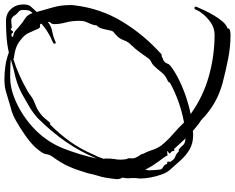

<svg xmlns="http://www.w3.org/2000/svg" viewBox="-117 -725 1061 867"><g transform="rotate(-90 413.5 -291.5)"><path d="M690 219Q636 219 580.5 208Q525 197 472 183Q394 162 333 112Q329 109 325.5 106Q322 103 319 100L304 86L293 79Q284 73 283 71Q276 66 269.5 60.5Q263 55 256 49Q254 49 251 49Q248 49 246 50H235Q200 50 173 34.5Q146 19 123.5 -6Q101 -31 78 -57Q67 -70 58.5 -94Q50 -118 45.5 -143Q41 -168 41 -185Q41 -189 41 -193.5Q41 -198 42 -202Q43 -206 43 -210Q43 -214 43 -218V-232Q42 -235 42 -238Q42 -241 42 -244Q42 -256 45 -268Q38 -281 38 -294Q38 -298 38.5 -302.5Q39 -307 40 -311Q41 -316 41 -320Q41 -324 42 -328Q43 -338 45 -347Q47 -356 49 -365Q51 -373 54 -382Q57 -391 59 -400L65 -426Q79 -474 94.5 -509.5Q110 -545 140 -586Q148 -597 149 -604.5Q150 -612 152.5 -620.5Q155 -629 165 -642Q169 -646 173 -652Q177 -658 181 -662Q205 -687 238.5 -710Q272 -733 302 -750Q323 -762 344 -769Q364 -774 386 -781Q415 -789 437 -796Q458 -802 489 -802Q520 -802 550.5 -797.5Q581 -793 610 -782Q645 -790 681 -792.5Q717 -795 753 -795Q786 -795 806.5 -772Q827 -749 827 -717Q827 -693 817.5 -683Q808 -673 793 -656L814 -582Q824 -546 824 -507V-497Q824 -489 823 -486Q809 -368 749.5 -270Q690 -172 603 -94Q601 -92 599 -92H594Q592 -92 588 -90Q583 -86 577 -85Q574 -84 571.5 -82Q569 -80 567 -78Q560 -71 560 -66Q558 -59 549 -52Q524 -32 485 -13Q446 6 405 19.5Q364 33 332 39Q410 95 502.5 121Q595 147 690 147Q721 147 747 128.5Q773 110 790 86Q795 80 798 74Q801 68 804 61Q806 56 810 56Q817 56 817 63V65Q816 65 816 66Q810 80 800 101.5Q790 123 776.5 145.5Q763 168 748.5 184.5Q734 201 719 205V207Q719 215 707.5 217Q696 219 690 219ZM131 -385Q163 -462 208.5 -527Q254 -592 313 -651L316 -654Q339 -674 366 -690Q393 -706 420 -721Q456 -741 498 -752Q539 -761 579 -773Q559 -775 538 -775.5Q517 -776 497 -776Q456 -776 412.5 -760Q369 -744 329.5 -718Q290 -692 260 -662Q204 -606 176 -534Q148 -462 131 -385ZM788 -675Q799 -686 800.5 -695.5Q802 -705 802 -720Q802 -733 791 -741Q780 -749 775 -760L766 -768Q762 -771 756 -771Q752 -771 747.5 -771Q743 -771 738 -770Q734 -769 729 -769Q724 -769 719 -769H717L721 -772Q720 -773 715 -773Q711 -773 709 -768Q706 -763 702 -763Q698 -763 696 -769Q692 -769 690 -770H684Q682 -770 682 -768Q681 -767 681 -766Q681 -765 680 -764Q700 -759 707.5 -753Q715 -747 728 -735Q745 -720 763 -709Q781 -698 788 -675ZM294 9Q391 -9 474 -55Q474 -60 481 -64Q507 -75 520 -92Q527 -101 534.5 -110Q542 -119 551 -128Q557 -134 567 -139Q575 -142 582 -150L609 -188Q616 -197 623 -206Q630 -215 638 -223V-221L640 -226Q657 -240 665 -262Q673 -284 687 -296Q696 -305 700 -307.5Q704 -310 706 -314Q708 -318 711 -331Q713 -343 717.5 -360Q722 -377 732 -385Q734 -402 739 -412.5Q744 -423 748.5 -434.5Q753 -446 753 -464Q753 -478 751.5 -493Q750 -508 746 -523Q738 -553 738 -576Q738 -587 743 -592Q748 -597 748 -602V-606Q728 -590 704 -586Q679 -581 657 -571Q656 -571 655 -570Q650 -570 650 -576Q650 -581 654 -582Q659 -585 666 -588Q669 -589 672 -590.5Q675 -592 678 -593Q695 -602 710.5 -612Q726 -622 740 -635Q739 -643 731 -641Q724 -640 719 -646Q717 -650 715 -654.5Q713 -659 711 -664Q704 -681 697 -695Q690 -709 676 -721Q655 -740 634.5 -748Q614 -756 586 -759Q583 -759 581 -762Q542 -750 506 -733.5Q470 -717 435 -697Q433 -696 430 -694Q427 -692 424 -690Q403 -673 379 -664Q353 -655 333 -639Q322 -631 312 -619Q308 -614 303 -608Q298 -602 293 -597Q291 -595 288 -595Q286 -595 285 -596Q240 -551 207 -504.5Q174 -458 149 -400Q147 -395 144 -389.5Q141 -384 139 -379Q134 -367 131 -357Q129 -355 131 -347V-335Q131 -328 130.5 -321Q130 -314 129 -307Q126 -292 126 -278Q126 -264 129 -249Q134 -244 132 -232Q131 -220 134 -212Q136 -207 138.5 -202.5Q141 -198 144 -193Q146 -191 149 -186.5Q152 -182 151 -179Q162 -158 169 -137Q175 -116 189 -95Q213 -65 240 -42Q269 -17 294 9ZM222 16Q217 11 211 4Q205 -3 198 -10Q191 -18 185 -24.5Q179 -31 174 -36H173Q172 -36 171 -35Q170 -34 168 -34Q166 -34 165 -41Q164 -46 161 -49L157 -52Q154 -54 154 -55Q154 -59 160 -62Q165 -65 165 -67H160Q158 -66 155 -66Q154 -66 154 -67H152Q150 -67 150 -66Q150 -65 148 -65H146Q144 -67 141 -74L135 -83Q128 -92 121.5 -101Q115 -110 109 -119Q101 -130 94 -142Q87 -154 80 -167Q80 -165 80 -162Q80 -159 79 -157Q78 -155 78 -152Q78 -149 78 -147Q78 -136 79 -125Q80 -114 81 -103Q81 -91 91 -86.5Q101 -82 106 -71Q108 -65 113 -67Q117 -68 117 -63V-58Q116 -56 116 -53Q116 -51 117 -52Q128 -34 139.5 -30.5Q151 -27 162 -16Q164 -14 166 -14Q168 -14 170 -16Q183 -6 188 0.5Q193 7 199 10.5Q205 14 222 16Z"/></g></svg>

Font: Water Brush
Style: Regular
Weight: 400
Designer: Robert E. Leuschke
Foundry: Robert E. Leuschke
Version: Version 1.010; ttfautohint (v1.8.4.7-5d5b)